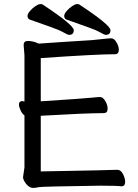

<svg xmlns="http://www.w3.org/2000/svg" viewBox="-20 -906 678 942"><path d="M319 -735Q312 -735 291.5 -747Q271 -759 223.5 -775.5Q176 -792 126 -810Q115 -815 115 -828Q115 -838 127 -852Q139 -866 154 -876Q169 -886 178 -886Q185 -886 189 -884Q342 -783 342 -758Q342 -735 319 -735ZM499 -735Q492 -735 471.5 -747Q451 -759 403.5 -775.5Q356 -792 306 -810Q295 -815 295 -828Q295 -838 307 -852Q319 -866 334 -876Q349 -886 358 -886Q365 -886 369 -884Q522 -783 522 -758Q522 -735 499 -735ZM142 16Q124 16 108.5 -3.5Q93 -23 93 -37L100 -84V-340Q90 -346 81.5 -363.5Q73 -381 73 -393Q73 -410 89 -410L100 -408V-634L96 -685Q96 -705 116 -705Q144 -705 170 -692Q265 -699 430 -709Q462 -712 488 -715Q514 -718 526 -718Q540 -718 551.5 -698.5Q563 -679 563 -662Q563 -640 544 -640Q456 -640 180 -621V-409Q397 -423 433 -427Q459 -430 471 -430Q485 -430 496.5 -410.5Q508 -391 508 -373Q508 -351 489 -351Q404 -351 180 -338V-65Q523 -71 555 -73Q573 -73 583.5 -52Q594 -31 594 -14Q594 8 576 8Q552 5 473 5Q179 9 168 12.5Q157 16 142 16Z"/></svg>

Font: ToneOZ-Pinyin-WenKai-Medium
Style: Medium
Weight: 700
Designer: Fontworks Inc.
Foundry: ToneOZ
Version: Version 0.240331